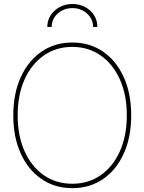

<svg xmlns="http://www.w3.org/2000/svg" viewBox="-20 -953 738 981"><path d="M349.6 8.3Q259.8 8.3 191.7 -38.6Q123.5 -85.4 85.7 -169.2Q47.9 -252.9 47.9 -363.3Q47.9 -474.6 85.9 -558.3Q124 -642.1 191.9 -689Q259.8 -735.8 349.6 -735.8Q439 -735.8 506.8 -689Q574.7 -642.1 612.5 -558.3Q650.4 -474.6 650.4 -363.3Q650.4 -252.4 612.5 -168.7Q574.7 -85 506.8 -38.3Q439 8.3 349.6 8.3ZM349.6 -14.2Q432.1 -14.2 494.9 -58.1Q557.6 -102.1 592.8 -180.7Q627.9 -259.3 627.9 -363.3Q627.9 -467.8 592.8 -546.4Q557.6 -625 494.9 -669.2Q432.1 -713.4 349.6 -713.4Q267.1 -713.4 204.1 -669.7Q141.1 -626 105.7 -547.4Q70.3 -468.8 70.3 -363.3Q70.3 -259.8 105.2 -181.2Q140.1 -102.5 203.1 -58.3Q266.1 -14.2 349.6 -14.2ZM349.6 -932.6Q385.3 -932.6 414.6 -917.2Q443.8 -901.9 460.7 -875.2Q477.5 -848.6 477.5 -815.4H455.6Q455.6 -856 424.6 -883.8Q393.6 -911.6 349.6 -911.6Q306.2 -911.6 275.1 -883.8Q244.1 -856 244.1 -815.4H221.7Q221.7 -848.6 238.8 -875Q255.9 -901.4 284.9 -917Q314 -932.6 349.6 -932.6Z"/></svg>

Font: Inter 28pt Thin
Style: Regular
Weight: 250
Designer: Rasmus Andersson
Foundry: rsms
Version: Version 4.001;git-66647c0bb